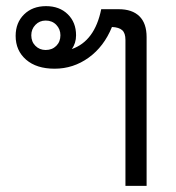

<svg xmlns="http://www.w3.org/2000/svg" viewBox="-20 -606 575 626"><path d="M458 -485V0H389V-476Q389 -498 378.5 -507.5Q368 -517 345 -518Q319 -454 269 -418Q219 -382 158 -382Q99 -382 65 -411.5Q31 -441 31 -489Q31 -532 58.5 -559Q86 -586 130 -586Q174 -586 201 -559.5Q228 -533 228 -491Q228 -465 214 -446Q289 -472 310 -576H367Q411 -576 434.5 -553Q458 -530 458 -485ZM177 -491Q177 -511 163.5 -525Q150 -539 129 -539Q109 -539 95.5 -525Q82 -511 82 -491Q82 -470 95.5 -456.5Q109 -443 129 -443Q150 -443 163.5 -456.5Q177 -470 177 -491Z"/></svg>

Font: Sarabun Light
Style: Regular
Weight: 300
Designer: Suppakit Chalermlarp | Katatrad Co.,Ltd.
Foundry: Cadson Demak Co.,Ltd.
Version: Version 1.000; ttfautohint (v1.6)